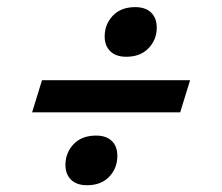

<svg xmlns="http://www.w3.org/2000/svg" viewBox="-20 -536 640 553"><path d="M369.5 -515.5Q399 -515.5 415.2 -499.8Q431.5 -484 431.5 -456.5Q431.5 -422 408 -397.2Q384.5 -372.5 343.5 -372.5Q314 -372.5 297.8 -388.2Q281.5 -404 281.5 -431Q281.5 -466 305 -490.8Q328.5 -515.5 369.5 -515.5ZM101 -305H527.5L499 -212.5H72.5ZM256.5 -145.5Q286 -145.5 302 -130Q318 -114.5 318 -87Q318 -52 294.8 -27.2Q271.5 -2.5 230.5 -2.5Q201 -2.5 184.8 -18.2Q168.5 -34 168.5 -61Q168.5 -96 192 -120.8Q215.5 -145.5 256.5 -145.5Z"/></svg>

Font: Newsreader Caption SemiBold
Style: Italic
Weight: 600
Italic angle: -17°
Designer: Hugues Gentile
Foundry: Production Type
Version: Version 1.001